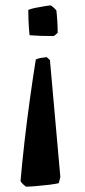

<svg xmlns="http://www.w3.org/2000/svg" viewBox="-20 -485 318 719"><path d="M181 -350Q127 -350 91 -353Q90 -356 88 -385Q86 -414 86 -448Q95 -452 112 -455.5Q129 -459 145.5 -461.5Q162 -464 169 -465Q173 -464 181 -456.5Q189 -449 191 -446Q193 -431 194.5 -408Q196 -385 196 -362Q192 -359 188.5 -355.5Q185 -352 181 -350ZM78 214Q75 213 66.5 205Q58 197 57 192Q63 122 72 43.5Q81 -35 92 -114Q103 -193 114 -262Q121 -266 132.5 -268Q144 -270 155 -271L167 -260L206 178L200 201Q188 204 163.5 207Q139 210 114 212Q89 214 78 214Z"/></svg>

Font: Labrada SemiBold
Style: Regular
Weight: 600
Designer: Mercedes Jáuregui
Foundry: Omnibus-Type Team
Version: Version 1.000; ttfautohint (v1.8.4.7-5d5b)